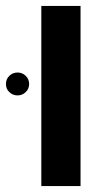

<svg xmlns="http://www.w3.org/2000/svg" viewBox="-54 -626 376 646"><path d="M-34 -343Q-34 -360 -22.5 -371Q-11 -382 5 -382Q21 -382 32.5 -371Q44 -360 44 -343Q44 -327 32.5 -316Q21 -305 5 -305Q-11 -305 -22.5 -316Q-34 -327 -34 -343ZM85 0V-606H217V0Z"/></svg>

Font: Noto Sans Hebrew Droid
Style: Regular
Weight: 400
Designer: Monotype Design Team
Foundry: Monotype Imaging Inc.
Version: Version 1.100